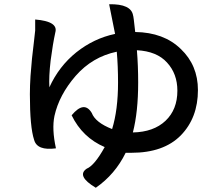

<svg xmlns="http://www.w3.org/2000/svg" viewBox="-20 -817 1040 906"><path d="M495 -797Q599 -799 608 -744Q610 -742 618 -666Q753 -664 833 -586Q914 -509 914 -392Q914 -261 833 -178Q752 -96 600 -96H573Q523 6 432 69Q339 13 389 -21Q426 -36 474 -123Q369 -168 318 -273Q377 -344 413 -284Q430 -239 509 -208Q537 -299 537 -427Q537 -506 531 -573Q416 -549 337 -459Q259 -369 237 -270Q224 -208 244 -117Q155 -105 141 -157Q121 -217 121 -372Q121 -411 124 -459Q128 -508 131 -541Q135 -574 140 -619Q145 -664 146 -673V-725Q256 -716 241 -664Q229 -609 219 -532Q210 -455 213 -405Q258 -504 340 -570Q423 -636 523 -657L495 -797ZM632 -427Q632 -289 607 -192Q705 -194 761 -247Q817 -300 817 -389Q817 -469 768 -522Q720 -575 626 -580Q632 -507 632 -427Z"/></svg>

Font: Swei Half Moon CJK SC
Style: Medium
Weight: 500
Version: Version 2.071